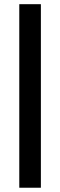

<svg xmlns="http://www.w3.org/2000/svg" viewBox="-20 -879 282 899"><path d="M70.3 0H171.4V-859.4H70.3Z"/></svg>

Font: Antonio
Style: Regular
Weight: 400
Designer: Vernon Adams
Foundry: Vernon Adams
Version: Version 1.002